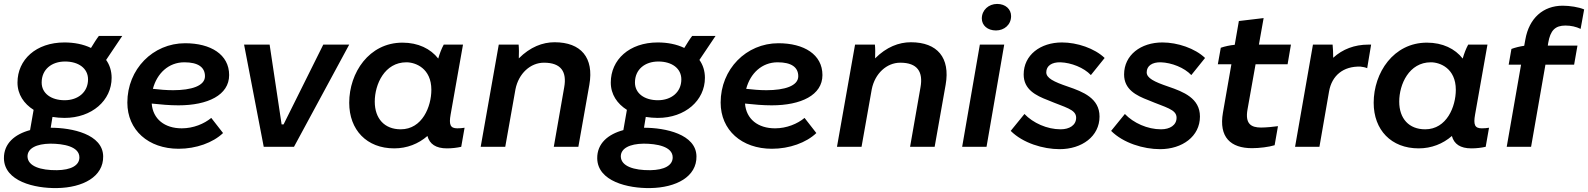

<svg xmlns="http://www.w3.org/2000/svg" viewBox="-36 -747 8081 977"><path d="M292 -147C432 -147 532 -236 532 -351C532 -386 522 -417 504 -442L586 -564H467C456 -550 441 -526 427 -503C388 -522 341 -531 292 -531C147 -531 53 -443 53 -327C53 -266 86 -219 135 -188L117 -85C39 -64 -17 -17 -16 59C-14 176 141 212 254 210C386 208 491 152 489 48C487 -64 331 -97 222 -97L231 -152C251 -149 271 -147 292 -147ZM254 119C171 120 105 99 104 49C104 8 149 -15 220 -16C286 -16 368 -2 368 54C368 95 325 118 254 119ZM293 -237C224 -237 176 -272 176 -327C176 -394 227 -434 295 -434C364 -434 412 -399 412 -343C412 -278 361 -237 293 -237Z M873 10C962 10 1048 -21 1099 -70L1039 -147C1003 -117 948 -94 889 -94C802 -94 742 -141 736 -220C782 -215 828 -211 872 -211C1021 -211 1130 -263 1130 -365C1130 -470 1036 -527 906 -527C742 -527 612 -395 612 -225C612 -85 719 10 873 10ZM742 -295C763 -374 822 -430 902 -430C972 -430 1007 -405 1007 -359C1007 -310 938 -288 845 -288C811 -288 776 -291 742 -295Z M1306 0H1460L1741 -520H1609L1407 -114H1397L1336 -520H1206Z M2238 8C2264 8 2289 5 2311 0L2328 -97C2316 -95 2304 -94 2291 -94C2255 -94 2248 -113 2257 -164L2320 -520H2222C2211 -500 2201 -474 2194 -449C2155 -499 2092 -530 2012 -530C1842 -530 1741 -377 1741 -224C1741 -86 1830 8 1970 8C2035 8 2093 -15 2139 -55C2150 -14 2182 8 2238 8ZM2032 -430C2079 -430 2159 -399 2159 -290C2159 -205 2113 -89 2003 -89C1921 -89 1871 -143 1871 -230C1871 -318 1921 -430 2032 -430Z M2410 0H2535L2587 -293C2603 -373 2663 -428 2732 -428C2820 -428 2849 -381 2835 -303L2782 0H2907L2963 -316C2987 -453 2921 -532 2786 -532C2725 -532 2662 -508 2604 -450C2605 -475 2605 -501 2603 -520H2502Z M3311 -147C3451 -147 3551 -236 3551 -351C3551 -386 3541 -417 3523 -442L3605 -564H3486C3475 -550 3460 -526 3446 -503C3407 -522 3360 -531 3311 -531C3166 -531 3072 -443 3072 -327C3072 -266 3105 -219 3154 -188L3136 -85C3058 -64 3002 -17 3003 59C3005 176 3160 212 3273 210C3405 208 3510 152 3508 48C3506 -64 3350 -97 3241 -97L3250 -152C3270 -149 3290 -147 3311 -147ZM3273 119C3190 120 3124 99 3123 49C3123 8 3168 -15 3239 -16C3305 -16 3387 -2 3387 54C3387 95 3344 118 3273 119ZM3312 -237C3243 -237 3195 -272 3195 -327C3195 -394 3246 -434 3314 -434C3383 -434 3431 -399 3431 -343C3431 -278 3380 -237 3312 -237Z M3892 10C3981 10 4067 -21 4118 -70L4058 -147C4022 -117 3967 -94 3908 -94C3821 -94 3761 -141 3755 -220C3801 -215 3847 -211 3891 -211C4040 -211 4149 -263 4149 -365C4149 -470 4055 -527 3925 -527C3761 -527 3631 -395 3631 -225C3631 -85 3738 10 3892 10ZM3761 -295C3782 -374 3841 -430 3921 -430C3991 -430 4026 -405 4026 -359C4026 -310 3957 -288 3864 -288C3830 -288 3795 -291 3761 -295Z M4223 0H4348L4400 -293C4416 -373 4476 -428 4545 -428C4633 -428 4662 -381 4648 -303L4595 0H4720L4776 -316C4800 -453 4734 -532 4599 -532C4538 -532 4475 -508 4417 -450C4418 -475 4418 -501 4416 -520H4315Z M4860 0H4984L5074 -520H4950ZM5032 -592C5074 -592 5109 -621 5109 -665C5109 -700 5081 -727 5038 -727C4995 -727 4960 -696 4960 -653C4960 -618 4989 -592 5032 -592Z M5356 12C5469 12 5559 -53 5559 -154C5559 -247 5475 -280 5399 -306C5325 -331 5288 -350 5288 -379C5288 -412 5316 -431 5360 -430C5415 -428 5479 -403 5515 -365L5585 -452C5534 -501 5445 -531 5368 -531C5258 -531 5173 -467 5173 -368C5173 -292 5234 -261 5297 -237C5384 -200 5440 -191 5440 -148C5440 -110 5406 -89 5361 -89C5292 -89 5221 -121 5177 -167L5107 -81C5169 -19 5272 12 5356 12Z M5867 12C5980 12 6070 -53 6070 -154C6070 -247 5986 -280 5910 -306C5836 -331 5799 -350 5799 -379C5799 -412 5827 -431 5871 -430C5926 -428 5990 -403 6026 -365L6096 -452C6045 -501 5956 -531 5879 -531C5769 -531 5684 -467 5684 -368C5684 -292 5745 -261 5808 -237C5895 -200 5951 -191 5951 -148C5951 -110 5917 -89 5872 -89C5803 -89 5732 -121 5688 -167L5618 -81C5680 -19 5783 12 5867 12Z M6335 7C6372 7 6421 1 6450 -8L6467 -105C6447 -102 6406 -98 6381 -98C6330 -98 6299 -117 6312 -190L6353 -420H6516L6533 -520H6370L6394 -655L6268 -640L6247 -519C6224 -517 6196 -511 6176 -504L6161 -420H6230L6187 -174C6165 -48 6227 7 6335 7Z M6554 0H6678L6727 -282C6741 -362 6799 -411 6887 -408C6899 -407 6912 -404 6921 -400L6941 -520H6927C6857 -520 6796 -497 6748 -453C6748 -476 6747 -501 6745 -520H6645Z M7451 8C7477 8 7502 5 7524 0L7541 -97C7529 -95 7517 -94 7504 -94C7468 -94 7461 -113 7470 -164L7533 -520H7435C7424 -500 7414 -474 7407 -449C7368 -499 7305 -530 7225 -530C7055 -530 6954 -377 6954 -224C6954 -86 7043 8 7183 8C7248 8 7306 -15 7352 -55C7363 -14 7395 8 7451 8ZM7245 -430C7292 -430 7372 -399 7372 -290C7372 -205 7326 -89 7216 -89C7134 -89 7084 -143 7084 -230C7084 -318 7134 -430 7245 -430Z M7655 -498 7641 -418H7704L7631 0H7755L7828 -418H7974L7991 -515H7840L7842 -528C7853 -593 7878 -617 7930 -617C7958 -617 7984 -611 8007 -600L8025 -699C7998 -711 7951 -718 7916 -718C7816 -718 7745 -654 7726 -547L7720 -514C7698 -511 7674 -505 7655 -498Z"/></svg>

Font: Fixel Display 20240404 SemiBold
Style: Italic
Weight: 600
Italic angle: -10°
Designer: AlfaBravo + MacPaw
Foundry: Kyrylo Tkachov, Marchela Mozhyna, Serhii Makarenko, Maria Weinstein, Zakhar Kryvoshyya
Version: Version 1.211;Glyphs 3.2 (3225)